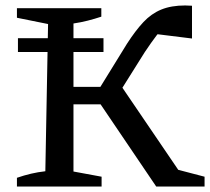

<svg xmlns="http://www.w3.org/2000/svg" viewBox="-20 -683 769 703"><path d="M42 0V-32Q68 -41 93.5 -47Q119 -53 146 -56L156 -595L42 -618V-653H351V-622Q327 -614 301.5 -607.5Q276 -601 249 -597V-55L352 -36V0ZM204 -301V-365H389V-301ZM552 0 328 -331 409 -390 662 -18 599 -70 729 -36V0ZM397 -312 326 -330 445 -523Q476 -571 505 -602Q534 -633 570.5 -648Q607 -663 658 -663Q664 -663 670 -662.5Q676 -662 683 -662V-542L538 -560L591 -592Q573 -579 553.5 -553.5Q534 -528 510 -492ZM45.7 -543.2H358.9V-492.5H45.7Z"/></svg>

Font: Piazzolla 24pt Medium
Style: Regular
Weight: 500
Designer: Juan Pablo del Peral
Foundry: Huerta Tipografica
Version: Version 2.005